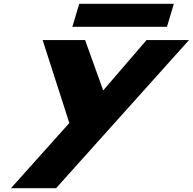

<svg xmlns="http://www.w3.org/2000/svg" viewBox="-20 -722 1006 1002"><path d="M744.8 -513 518.5 -250 424.1 -513H202.5L341.8 -80L37.3 260H272.8L966.4 -513ZM393.5 -702 357.6 -582H851.3L887.2 -702Z"/></svg>

Font: Hussar
Style: BdSuprExtOblThree
Weight: 700
Foundry: Cannot Into Space Fonts
Version: Version 2.00